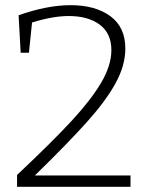

<svg xmlns="http://www.w3.org/2000/svg" viewBox="-20 -723 575 743"><path d="M485 -44V0H46V-46Q180 -172 256 -254Q332 -336 371.5 -403Q411 -470 411 -529Q411 -594 366 -627.5Q321 -661 246 -661Q185 -661 104 -636L92 -519H60L52 -664Q163 -703 253 -703Q349 -703 407 -660.5Q465 -618 465 -535Q465 -470 427.5 -401.5Q390 -333 317 -251.5Q244 -170 115 -44Z"/></svg>

Font: Bitter Pro Light
Style: Regular
Weight: 300
Designer: Sol Matas, and Bitter project Authors
Foundry: Sol Matas
Version: Version 1.010